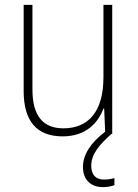

<svg xmlns="http://www.w3.org/2000/svg" viewBox="-20 -549 564 787"><path d="M354 130C354 82 390 41 437 0H440V-529H404V-232C404 -90 341 -23 240 -23C158 -23 113 -72 113 -182V-529H77V-176C77 -53 130 10 237 10C332 10 382 -45 404 -104H407L411 -9C353 35 320 84 320 135C320 189 353 218 402 218C422 218 438 214 449 210V181C440 184 423 187 406 187C372 187 354 167 354 130Z"/></svg>

Font: Noto Sans Bengali SemiCondensed ExtraLight
Style: Regular
Weight: 200
Width: 4
Designer: Joana Ranito - Universal Thirst; Jelle Bosma - Monotype Design Team
Foundry: Universal Thirst ehf.
Version: Version 3.000